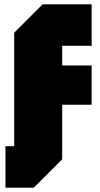

<svg xmlns="http://www.w3.org/2000/svg" viewBox="-20 -720 460 880"><path d="M5 140V-50H45V-570L175 -700H400V-510H265V-420H400V-240H265V10L135 140Z"/></svg>

Font: Tektur SemiCondensed Black
Style: Regular
Weight: 900
Width: 4
Designer: Adam Jagosz
Foundry: Adam Jagosz
Version: Version 1.005;gftools[0.9.30]